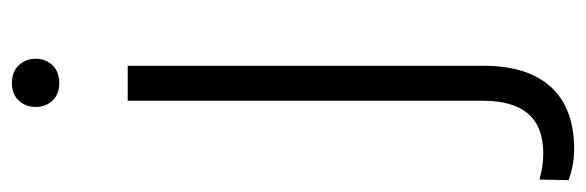

<svg xmlns="http://www.w3.org/2000/svg" viewBox="-398 -414 974 319"><g transform="rotate(-90 88.5 -254.0)"><path d="M139.2 -528.3V63Q139.2 136.2 104 174.8Q68.8 213.4 0.5 213.4Q-25.9 213.4 -50.8 204.1L-49.8 155.8Q-28.3 162.1 -5.9 162.1Q81.1 162.1 81.1 62V-528.3ZM110.4 -720.7Q129.4 -720.7 140.1 -709.2Q150.9 -697.8 150.9 -681.2Q150.9 -664.6 140.1 -653.3Q129.4 -642.1 110.4 -642.1Q91.8 -642.1 81.3 -653.3Q70.8 -664.6 70.8 -681.2Q70.8 -697.8 81.3 -709.2Q91.8 -720.7 110.4 -720.7Z"/></g></svg>

Font: SteelSelectRoboto
Style: Regular
Weight: 300
Designer: Google
Version: Version 2.137; 2017